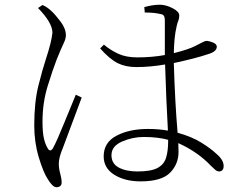

<svg xmlns="http://www.w3.org/2000/svg" viewBox="-20 -763 1040 813"><path d="M141 -729 160 -742Q182 -732 200 -714Q214 -701 236.5 -671.5Q259 -642 259 -613Q259 -599 249 -578.5Q239 -558 220 -511Q204 -470 182 -399Q160 -328 160 -248Q160 -202 166 -176.5Q172 -151 182 -135Q192 -117 204 -135Q221 -166 251.5 -241.5Q282 -317 301 -362L326 -350Q282 -232 246 -136Q229 -96 229 -70Q229 -49 235 -28Q241 -7 241 10Q241 28 221 30Q210 30 200.5 20Q191 10 182 -5Q163 -34 144 -97.5Q125 -161 125 -232Q125 -330 142.5 -400Q160 -470 175 -515Q198 -585 202 -624Q202 -667 141 -729ZM692 -171Q648 -183 589 -183Q541 -183 496.5 -163.5Q452 -144 452 -106Q452 -70 483 -53.5Q514 -37 562 -37Q619 -37 646.5 -51.5Q674 -66 683 -94.5Q692 -123 692 -165ZM593 -710 591 -733Q627 -743 657 -743Q682 -743 710.5 -728.5Q739 -714 739 -698Q739 -684 734 -672.5Q729 -661 723 -627Q717 -588 716 -538Q780 -554 808 -569Q830 -580 839.5 -585Q849 -590 856 -590Q868 -589 883 -582.5Q898 -576 898 -565Q898 -544 859 -533Q809 -516 716 -496Q721 -329 732 -201Q793 -184 833.5 -158.5Q874 -133 896 -112Q927 -86 927 -60Q927 -39 909 -37Q900 -37 892 -43.5Q884 -50 874 -60Q819 -119 735 -157L736 -120Q736 -68 700 -31.5Q664 5 575 5Q509 5 464 -23Q419 -51 419 -101Q419 -160 473.5 -188.5Q528 -217 607 -217Q652 -217 691 -210Q684 -333 679 -490Q616 -479 557 -479Q512 -479 478.5 -495.5Q445 -512 404 -558L420 -574Q447 -551 480.5 -535.5Q514 -520 561 -520Q624 -520 678 -530V-678Q678 -701 662 -703Q635 -710 593 -710Z"/></svg>

Font: Minh Nguyen ExtraLight
Style: Regular
Weight: 250
Designer: Ryoko NISHIZUKA 西塚涼子 (kana & ideographs); Frank Grießhammer (Latin, Greek & Cyrillic); Wenlong ZHANG 张文龙 (bopomofo); San
Foundry: Adobe
Version: Version 1.100;July 7, 2023;FontCreator 14.0.0.2814 64-bit